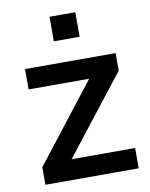

<svg xmlns="http://www.w3.org/2000/svg" viewBox="-85 -818 689 881"><g transform="rotate(-10 259.5 -378.0)"><path d="M54.7 0V-82L336.9 -444.3H54.7V-539.1H476.6V-457L193.4 -94.7H489.3V0ZM207 -641.6V-755.9H327.1V-641.6Z"/></g></svg>

Font: Min Sans SemiBold
Style: Regular
Weight: 600
Designer: Jinseong-Kim, NotoSansCJK, Nunito
Foundry: Jinseong-Kim
Version: Version 1.400;Glyphs 3.1.2 (3151)